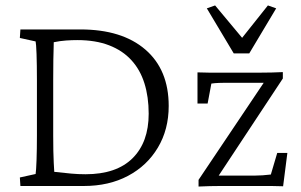

<svg xmlns="http://www.w3.org/2000/svg" viewBox="-20 -681 1102 703"><path d="M54.7 -573.2H274.4Q426.8 -573.2 512.2 -499.5Q597.7 -425.8 597.7 -293Q597.7 -207 558.1 -140.6Q518.6 -74.2 448.7 -37.1Q378.9 0 287.1 0H54.7L52.7 -31.2L110.4 -43.9Q112.3 -54.7 113.8 -94.7Q115.2 -134.8 115.2 -184.6V-387.7Q115.2 -444.3 113.8 -483.4Q112.3 -522.5 110.4 -529.3L52.7 -542ZM176.8 -526.4Q176.8 -515.6 176.3 -502Q175.8 -488.3 175.3 -462.4Q174.8 -436.5 174.8 -387.7V-184.6Q174.8 -153.3 175.3 -128.4Q175.8 -103.5 176.8 -84.5Q177.7 -65.4 178.7 -51.8Q214.8 -47.9 240.7 -45.4Q266.6 -43 293 -43Q406.2 -43 465.3 -101.6Q524.4 -160.2 524.4 -264.6Q524.4 -326.2 508.8 -376Q493.2 -425.8 460.9 -460.9Q428.7 -496.1 379.4 -515.1Q330.1 -534.2 262.7 -534.2Q243.2 -534.2 221.7 -532.7Q200.2 -531.2 176.8 -526.4ZM766.6 -16.6 764.6 -38.1H914.1Q926.8 -38.1 941.4 -39.1Q956.1 -40 971.7 -42L995.1 -121.1H1032.2L1016.6 1Q993.2 0 973.6 0Q954.1 0 934.6 0H788.1Q768.6 0 747.6 0.5Q726.6 1 707 2V-22.5L960 -399.4L957 -377.9H804.7Q794.9 -377.9 781.2 -377.4Q767.6 -377 753.9 -375L740.2 -301.8H703.1V-416Q726.6 -415 745.6 -415Q764.6 -415 783.2 -415H933.6Q954.1 -415 974.6 -415.5Q995.1 -416 1015.6 -417V-393.6ZM991.2 -650.4 892.6 -485.4H835.9L737.3 -650.4L767.6 -661.1L895.5 -507.8H838.9L960.9 -661.1Z"/></svg>

Font: Crimson Pro ExtraLight
Style: Regular
Weight: 250
Designer: Jacques Le Bailly
Foundry: Baron von Fonthausen
Version: Version 1.003